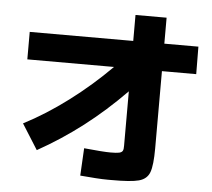

<svg xmlns="http://www.w3.org/2000/svg" viewBox="-53 -812 970 877"><g transform="rotate(5 432.0 -373.5)"><path d="M456.1 -508.8H58.6V-634.8H533.2V-753.9H675.8V-634.8H832L833 -508.8H675.8V-155.3Q675.8 -77.1 663.8 -44.9Q651.9 -12.7 615 -2.7Q578.1 7.3 488.3 6.8H472.7Q448.7 6.8 417 4.6Q385.3 2.4 345.7 -1L352.5 -127Q440.4 -118.2 473.6 -118.2Q501.5 -118.2 513.4 -120.8Q525.4 -123.5 529.5 -130.6Q533.7 -137.7 533.2 -154.3V-403.8Q440.9 -309.6 343.3 -234.6Q245.6 -159.7 137.7 -99.6L64.5 -215.8Q165 -267.6 265.9 -343.3Q366.7 -418.9 456.1 -508.8Z"/></g></svg>

Font: Pretendard GOV ExtraBold
Style: Regular
Weight: 800
Designer: Base glyphs from Inter by Rasmus Andersson; Hangeul glyphs from Noto Sans CJK(Source Han Sans) by Jang Soo-young and Kan
Foundry: Kil Hyung-jin
Version: Version 1.309